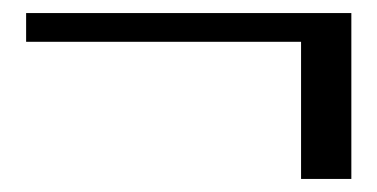

<svg xmlns="http://www.w3.org/2000/svg" viewBox="-20 -346 578 294"><path d="M20 -326H518V-72H441V-282H20Z"/></svg>

Font: Libre Bodoni
Style: Regular
Weight: 400
Designer: Pablo Impallari, Rodrigo Fuenzalida
Foundry: Pablo Impallari, Rodrigo Fuenzalida
Version: Version 1.001; ttfautohint (v1.5.65-e2d9)